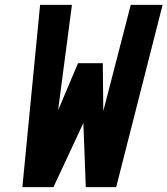

<svg xmlns="http://www.w3.org/2000/svg" viewBox="-20 -770 689 790"><path d="M72 0 145 -750H276L219 -316L301 -510H403L405 -313L518 -750H649L458 0H333L323 -264L200 0Z"/></svg>

Font: Hermit
Style: Bold Italic
Weight: 700
Italic angle: -10°
Designer: Pablo Caro
Version: Version 2.000;PS 002.000;hotconv 1.0.88;makeotf.lib2.5.64775